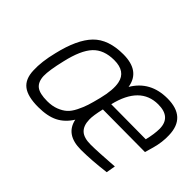

<svg xmlns="http://www.w3.org/2000/svg" viewBox="-88 -759 1019 1019"><g transform="rotate(45 421.5 -250.0)"><path d="M510 -276C538 -393.3 597 -452 687 -452C751 -452 783.3 -423.3 784 -366C784 -340 779.7 -309.3 771 -274ZM258 -47C220 -47 192.8 -53.3 176.5 -66C160.2 -78.7 151.3 -99.3 150 -128C149.3 -156 156 -199.3 170 -258C186 -328 208 -378 236 -408C264 -438 304 -453 356 -453C412.7 -453 445.7 -430.3 455 -385C461.7 -353.7 458.3 -311.3 445 -258C437.7 -228.7 431.2 -205.2 425.5 -187.5C419.8 -169.8 412 -151 402 -131C392 -111 381 -95.7 369 -85C357 -74.3 341.7 -65.3 323 -58C304.3 -50.7 282.7 -47 258 -47ZM584 -47C550 -47 525.2 -54.3 509.5 -69C493.8 -83.7 485.7 -106 485 -136C484.3 -155.3 488.7 -185 498 -225L816 -223L830 -272C840 -308 844.3 -342.7 843 -376C841 -464.7 793 -509 699 -509C613.7 -509 550.7 -474.7 510 -406C499.3 -474.7 452 -509 368 -509C293.3 -509 236.7 -489.2 198 -449.5C159.3 -409.8 129.7 -346 109 -258C95 -202 89 -153 91 -111C92.3 -69 105.3 -38.5 130 -19.5C154.7 -0.5 193.3 9 246 9C292 9 329.7 1.7 359 -13C388.3 -27.7 413 -51 433 -83C445.7 -21.7 490.3 9 567 9C618.3 9 678.7 4.7 748 -4L757 -56L728 -54C709.3 -52.7 685.5 -51.2 656.5 -49.5C627.5 -47.8 603.3 -47 584 -47Z"/></g></svg>

Font: RazerF5 Light
Style: Italic
Weight: 300
Foundry: Razer Inc.
Version: Version 2